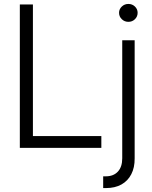

<svg xmlns="http://www.w3.org/2000/svg" viewBox="-20 -750 771 974"><path d="M80.6 0V-727.5H147V-59.6H494.1V0ZM600.1 -545.9H663.1V53.2Q663.6 99.6 646.2 133.5Q628.9 167.5 596.2 185.8Q563.5 204.1 517.1 204.1H503.4V144.5H516.6Q555.7 144.5 577.9 120.6Q600.1 96.7 600.1 53.2ZM631.3 -639.2Q611.8 -639.2 597.9 -652.6Q584 -666 584 -685.1Q584 -703.6 597.9 -716.8Q611.8 -730 631.3 -730Q650.9 -730 664.6 -716.8Q678.2 -703.6 678.2 -685.1Q678.2 -666 664.6 -652.6Q650.9 -639.2 631.3 -639.2Z"/></svg>

Font: Inter Tight Light
Style: Regular
Weight: 300
Designer: Rasmus Andersson
Foundry: rsms
Version: Version 3.004